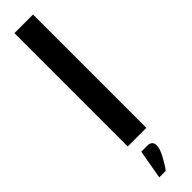

<svg xmlns="http://www.w3.org/2000/svg" viewBox="-327 -709 883 883"><g transform="rotate(-45 114.5 -267.0)"><path d="M120 61Q152 61 152 91Q152 112 133.5 146.5Q115 181 98 203H56L81 61ZM54 -737H175V0H54Z"/></g></svg>

Font: Khand SemiBold
Style: Regular
Weight: 600
Designer: Devanagari: Sanchit Sawaria, Jyotish Sonowal; Latin: Satya Rajpurohit
Foundry: Indian Type Foundry
Version: Version 1.101;PS 1.0;hotconv 1.0.78;makeotf.lib2.5.61930; tt